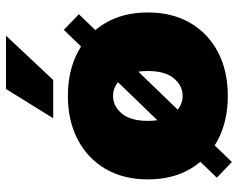

<svg xmlns="http://www.w3.org/2000/svg" viewBox="-97 -679 801 647"><g transform="rotate(-90 303.5 -355.5)"><path d="M303.7 11.7Q220.2 11.7 156.7 -21.2Q93.3 -54.2 57.9 -114.7Q22.5 -175.3 22.5 -257.8Q22.5 -340.3 57.9 -400.6Q93.3 -460.9 156.7 -494.1Q220.2 -527.3 303.7 -527.3Q387.7 -527.3 450.9 -494.1Q514.2 -460.9 549.6 -400.6Q585 -340.3 585 -257.8Q585 -175.3 549.6 -114.7Q514.2 -54.2 450.9 -21.2Q387.7 11.7 303.7 11.7ZM303.7 -140.6Q338.4 -140.6 363 -170.2Q387.7 -199.7 387.7 -257.8Q387.7 -315.9 363 -345.5Q338.4 -375 303.7 -375Q269 -375 244.4 -345.5Q219.7 -315.9 219.7 -257.8Q219.7 -199.7 244.4 -170.2Q269 -140.6 303.7 -140.6ZM81.1 25.4 28.3 -25.4 526.4 -541 579.1 -490.2ZM228.5 -576.7 327.1 -735.8H506.8L357.4 -576.7Z"/></g></svg>

Font: Inter Display Black
Style: Regular
Weight: 900
Designer: Rasmus Andersson
Foundry: rsms
Version: Version 4.000;git-a52131595